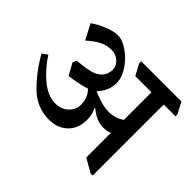

<svg xmlns="http://www.w3.org/2000/svg" viewBox="-154 -897 1166 1166"><g transform="rotate(45 429.0 -313.5)"><path d="M857 -568H756V42H738L651 -8V-219H650Q627 -209 598 -209Q566 -209 538 -220.5Q510 -232 478 -258L474 -257Q493 -220 493 -173Q493 -99 447.5 -54.5Q402 -10 328 -10Q223 -10 147.5 -84Q72 -158 12 -262L46 -287Q96 -210 159 -158.5Q222 -107 285 -107Q336 -107 369 -138Q402 -169 402 -212Q402 -271 363 -311Q306 -293 225 -282L183 -358L194 -383Q297 -390 338 -413Q388 -442 388 -500Q388 -531 361.5 -555Q335 -579 297 -579Q256 -579 219.5 -560Q183 -541 144 -505L93 -603Q128 -629 178 -649Q228 -669 262 -669Q303 -669 350.5 -635.5Q398 -602 430 -553Q462 -504 462 -458Q462 -390 411 -338Q442 -322 480 -311Q518 -300 550 -300Q607 -300 651 -331V-568H512L474 -639V-657H819L857 -585Z"/></g></svg>

Font: Martel
Style: Bold
Weight: 700
Designer: Dan Reynolds
Foundry: Dan Reynolds
Version: Version 1.001; ttfautohint (v1.1) -l 5 -r 5 -G 72 -x 0 -D la